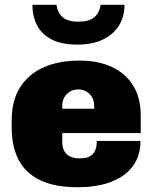

<svg xmlns="http://www.w3.org/2000/svg" viewBox="-20 -775 640 805"><path d="M305 10Q210 10 148.5 -19.5Q87 -49 58 -105Q29 -161 29 -240V-271Q29 -353 64 -408.5Q99 -464 162.5 -492.5Q226 -521 313 -521Q392 -521 449.5 -494Q507 -467 538.5 -416Q570 -365 570 -291V-217H241V-182Q241 -145 260.5 -128Q280 -111 313 -111Q352 -111 369 -129Q386 -147 386 -184H569Q569 -122 537 -78.5Q505 -35 446 -12.5Q387 10 305 10ZM241 -319H375V-330Q375 -352 366 -367.5Q357 -383 342 -391.5Q327 -400 308 -400Q289 -400 274 -391.5Q259 -383 250 -367.5Q241 -352 241 -330ZM305 -588Q239 -588 197.5 -609Q156 -630 136 -667.5Q116 -705 116 -755H217Q221 -721 243 -702.5Q265 -684 309 -684Q353 -684 375 -702.5Q397 -721 402 -755H502Q502 -705 478.5 -667.5Q455 -630 411 -609Q367 -588 305 -588Z"/></svg>

Font: Chivo Mono Black
Style: Regular
Weight: 900
Designer: Hector Gatti
Foundry: Omnibus-Type
Version: Version 1.008